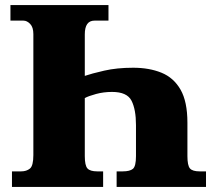

<svg xmlns="http://www.w3.org/2000/svg" viewBox="-20 -734 838 754"><path d="M27 0V-61H63Q84 -61 97.5 -72Q111 -83 111 -125V-600Q111 -627 98.5 -640Q86 -653 72 -653H21V-714H406V-653H351Q313 -653 313 -599V-436Q339 -445 389 -456.5Q439 -468 503 -468Q566 -468 614 -448.5Q662 -429 689 -382Q716 -335 716 -252V-121Q716 -84 726 -72.5Q736 -61 764 -61H789V0H438V-61H462Q490 -61 502 -71Q514 -81 514 -121V-243Q514 -304 496.5 -338.5Q479 -373 420 -373Q387 -373 357.5 -365Q328 -357 313 -349V-121Q313 -84 323.5 -72.5Q334 -61 362 -61H385V0Z"/></svg>

Font: Noto Serif Black
Style: Regular
Weight: 900
Designer: Monotype Design Team
Foundry: Monotype Imaging Inc.
Version: Version 2.014; ttfautohint (v1.8.4.7-5d5b)